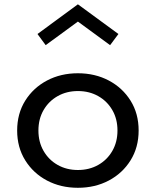

<svg xmlns="http://www.w3.org/2000/svg" viewBox="-20 -876 740 912"><path d="M350 16Q431.5 16 496.8 -18.5Q562 -53 600.2 -114.5Q638.5 -176 638.5 -256Q638.5 -336.5 600.2 -397.8Q562 -459 496.8 -493.5Q431.5 -528 350 -528Q268.5 -528 203.2 -493.5Q138 -459 99.8 -397.8Q61.5 -336.5 61.5 -256Q61.5 -176 99.8 -114.5Q138 -53 203.2 -18.5Q268.5 16 350 16ZM350 -68.5Q296.5 -68.5 254 -92.5Q211.5 -116.5 187 -159Q162.5 -201.5 162.5 -256Q162.5 -311 187 -353.2Q211.5 -395.5 254 -419.5Q296.5 -443.5 350 -443.5Q404 -443.5 446.5 -419.5Q489 -395.5 513.5 -353.2Q538 -311 538 -256Q538 -201.5 513.5 -159Q489 -116.5 446.5 -92.5Q404 -68.5 350 -68.5ZM197 -661.5 350 -773.5 503 -661.5 542.5 -714.5 350 -855.5 158 -714.5Z"/></svg>

Font: Spartan Medium
Style: Regular
Weight: 500
Designer: Matt Bailey, Mirko Velimirovic
Foundry: Matt Bailey
Version: Version 1.003; ttfautohint (v1.8.3)